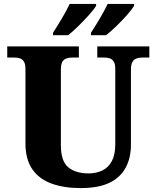

<svg xmlns="http://www.w3.org/2000/svg" viewBox="-20 -951 799 981"><path d="M392 10Q307 10 243.5 -13Q180 -36 145 -86.5Q110 -137 110 -219V-598Q110 -624 102 -636.5Q94 -649 81 -653Q68 -657 52 -657H17V-714H383V-657H349Q333 -657 319.5 -652.5Q306 -648 298.5 -635Q291 -622 291 -594V-210Q291 -127 329 -96Q367 -65 433 -65Q472 -65 503 -80Q534 -95 551.5 -128Q569 -161 569 -214V-598Q569 -624 561 -636.5Q553 -649 540.5 -653Q528 -657 512 -657H477V-714H743V-657H707Q691 -657 678 -652.5Q665 -648 657 -635Q649 -622 649 -594V-212Q649 -145 622.5 -95Q596 -45 540 -17.5Q484 10 392 10ZM445 -784Q466 -816 490 -856.5Q514 -897 530 -931H665V-921Q655 -904 629.5 -875Q604 -846 574.5 -817.5Q545 -789 522 -771H445ZM251 -784Q272 -816 296 -856.5Q320 -897 336 -931H471V-921Q461 -904 435 -875Q409 -846 380 -817.5Q351 -789 328 -771H251Z"/></svg>

Font: Noto Serif Kannada ExtraBold
Style: Regular
Weight: 800
Version: Version 2.003